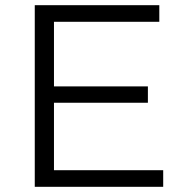

<svg xmlns="http://www.w3.org/2000/svg" viewBox="-20 -720 709 740"><path d="M609 -64V0H114V-700H594V-636H188V-387H550V-324H188V-64Z"/></svg>

Font: Idrija
Style: Regular
Weight: 400
Designer: Julieta Ulanovsky
Foundry: Julieta Ulanovsky
Version: Version 7.200